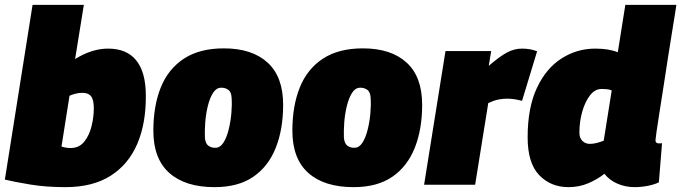

<svg xmlns="http://www.w3.org/2000/svg" viewBox="-25 -760 2803 790"><path d="M320 -740 284 -517Q353 -560 420 -560Q497 -560 536 -511Q575 -462 575 -367Q576 -253 540 -168.5Q504 -84 430.5 -37Q357 10 244 10Q165 10 101 -0.5Q37 -11 -5 -21L109 -740ZM314 -378Q299 -378 285.5 -374.5Q272 -371 261 -366L228 -157Q246 -151 266 -151Q301 -151 322 -177.5Q343 -204 352 -242Q361 -280 361 -314Q361 -349 350 -363.5Q339 -378 314 -378Z M858 10Q737 10 671.5 -48.5Q606 -107 606 -222Q606 -324 636.5 -400Q667 -476 731.5 -518.5Q796 -561 896 -561Q1012 -561 1076 -502.5Q1140 -444 1140 -329Q1140 -228 1109.5 -151.5Q1079 -75 1017 -32.5Q955 10 858 10ZM863 -152Q882 -153 895 -174Q908 -195 916 -227.5Q924 -260 927 -294.5Q930 -329 928 -357Q927 -382 913.5 -391Q900 -400 883 -399Q864 -398 851 -377Q838 -356 830 -323.5Q822 -291 819.5 -256.5Q817 -222 818 -194Q820 -169 833 -160Q846 -151 863 -152Z M1430 10Q1309 10 1243.5 -48.5Q1178 -107 1178 -222Q1178 -324 1208.5 -400Q1239 -476 1303.5 -518.5Q1368 -561 1468 -561Q1584 -561 1648 -502.5Q1712 -444 1712 -329Q1712 -228 1681.5 -151.5Q1651 -75 1589 -32.5Q1527 10 1430 10ZM1435 -152Q1454 -153 1467 -174Q1480 -195 1488 -227.5Q1496 -260 1499 -294.5Q1502 -329 1500 -357Q1499 -382 1485.5 -391Q1472 -400 1455 -399Q1436 -398 1423 -377Q1410 -356 1402 -323.5Q1394 -291 1391.5 -256.5Q1389 -222 1390 -194Q1392 -169 1405 -160Q1418 -151 1435 -152Z M1996 -550 1986 -489Q2031 -528 2061 -544Q2091 -560 2123 -560Q2139 -560 2154 -557.5Q2169 -555 2185 -549L2123 -345Q2090 -354 2062 -354Q2044 -354 2026 -350.5Q2008 -347 1984 -336L1930 0H1720L1808 -550Z M2587 10Q2548 10 2515 -4.5Q2482 -19 2462 -45Q2433 -22 2395.5 -6Q2358 10 2314 10Q2241 10 2193.5 -39.5Q2146 -89 2146 -195Q2146 -317 2184 -398Q2222 -479 2285.5 -519.5Q2349 -560 2424 -560Q2480 -560 2517 -545L2548 -740H2758Q2758 -740 2753.5 -710.5Q2749 -681 2741 -633Q2733 -585 2724 -526.5Q2715 -468 2706 -409.5Q2697 -351 2689 -301Q2681 -251 2676.5 -219Q2672 -187 2672 -183Q2672 -170 2686 -170Q2688 -170 2692 -170Q2696 -170 2699 -171L2686 -10Q2669 -1 2641 4.5Q2613 10 2587 10ZM2402 -168Q2416 -168 2431 -172Q2446 -176 2459 -181L2492 -388Q2482 -392 2471.5 -393Q2461 -394 2450 -394Q2423 -394 2402.5 -367.5Q2382 -341 2370.5 -300Q2359 -259 2359 -214Q2359 -192 2371.5 -180Q2384 -168 2402 -168Z"/></svg>

Font: Georama Black
Style: Italic
Weight: 900
Italic angle: -9°
Designer: Jean-Baptiste Levee
Foundry: Production Type
Version: Version 1.000